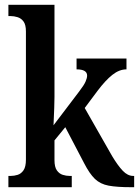

<svg xmlns="http://www.w3.org/2000/svg" viewBox="-20 -780 579 800"><path d="M15 0V-47H25Q39 -47 53.5 -51.5Q68 -56 78 -70.5Q88 -85 88 -115V-649Q88 -677 78 -690.5Q68 -704 53 -708.5Q38 -713 25 -713H15V-760H207V-376Q207 -358 206 -331Q205 -304 204 -282.5Q203 -261 203 -258L310 -399Q330 -425 336.5 -440Q343 -455 343 -465Q343 -491 299 -491V-536H507V-491Q477 -491 448 -468Q419 -445 386 -401L333 -330L447 -130Q471 -90 491.5 -68.5Q512 -47 535 -47H539V0H526Q467 0 432.5 -6.5Q398 -13 375.5 -34.5Q353 -56 330 -101L252 -250L207 -195V-113Q207 -84 217 -70Q227 -56 241.5 -51.5Q256 -47 270 -47H279V0Z"/></svg>

Font: Noto Serif Condensed SemiBold
Style: Regular
Weight: 600
Width: 3
Designer: Monotype Design Team
Foundry: Monotype Imaging Inc.
Version: Version 2.013